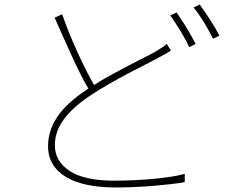

<svg xmlns="http://www.w3.org/2000/svg" viewBox="-20 -808 1040 847"><path d="M734 -585Q723 -578 711 -571Q699 -564 682 -555Q655 -540 619 -522Q583 -504 542.5 -482.5Q502 -461 460 -437Q418 -413 379 -387Q302 -336 262 -282Q222 -228 222 -167Q222 -97 287 -54Q352 -11 484 -11Q527 -11 571.5 -13Q616 -15 657.5 -19Q699 -23 734.5 -28.5Q770 -34 795 -41V-5Q771 0 736.5 4Q702 8 661.5 11.5Q621 15 576.5 17Q532 19 487 19Q422 19 367.5 8Q313 -3 274 -25.5Q235 -48 213.5 -82.5Q192 -117 192 -164Q192 -231 232.5 -292Q273 -353 361 -411L370 -417Q353 -445 334.5 -482Q316 -519 297 -560.5Q278 -602 258.5 -645.5Q239 -689 221 -730L254 -745Q285 -658 323 -575Q361 -492 395 -433Q432 -457 471 -478Q510 -499 546 -518Q582 -537 613 -552.5Q644 -568 667 -581Q682 -590 693.5 -597.5Q705 -605 716 -614ZM759 -753Q778 -726 802 -687Q826 -648 843 -614L815 -600Q808 -615 798 -633.5Q788 -652 776.5 -671Q765 -690 753 -708Q741 -726 731 -740ZM861 -788Q871 -774 883 -756.5Q895 -739 907 -720.5Q919 -702 929.5 -684Q940 -666 948 -651L920 -637Q903 -671 880 -709Q857 -747 834 -775Z"/></svg>

Font: SpoqaHanSansJP-Thin
Style: Regular
Weight: 250
Designer: [Source Han Sans]
Ryoko NISHIZUKA  (kana & ideographs); Paul D. Hunt (Latin, Greek & Cyrillic); Wenlong ZHANG  (bopomofo
Foundry: Spoqa (http://bi.spoqa.com)
Version: Version 1.002.20150607